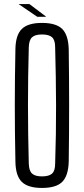

<svg xmlns="http://www.w3.org/2000/svg" viewBox="-20 -920 414 947"><path d="M187 7Q118 7 87.5 -23Q57 -53 56 -123Q53 -266 53 -399.5Q53 -533 56 -677Q57 -747 87.5 -777Q118 -807 187 -807Q257 -807 287 -777Q317 -747 319 -677Q321 -533 321 -399.5Q321 -266 319 -123Q317 -53 287 -23Q257 7 187 7ZM187 -50Q222 -50 237 -64Q252 -78 252 -113Q257 -260 256.5 -402Q256 -544 252 -687Q252 -722 237 -736Q222 -750 187 -750Q153 -750 138 -736Q123 -722 122 -687Q118 -544 118 -402Q118 -260 122 -113Q123 -78 138 -64Q153 -50 187 -50ZM73 -899V-900H125L206 -839V-837H164Z"/></svg>

Font: Big Shoulders Display
Style: Regular
Weight: 400
Designer: Patric King
Foundry: XO Type Co
Version: Version 1.000; ttfautohint (v1.8.2)